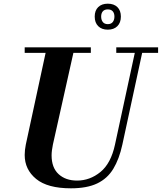

<svg xmlns="http://www.w3.org/2000/svg" viewBox="-20 -1011 878 1042"><path d="M365 11Q238 11 176 -40Q114 -91 114 -170Q114 -183 115.5 -197Q117 -211 120 -226L234 -754H385L267 -226Q264 -211 262 -196Q260 -181 260 -168Q260 -101 298 -66Q336 -31 398 -31Q468 -31 525 -77.5Q582 -124 604 -226L718 -754H758L644 -226Q627 -148 595 -95Q563 -42 507.5 -15.5Q452 11 365 11ZM114 -724V-754H473V-724ZM611 -724V-754H838V-724ZM565 -850Q532 -850 513 -869Q494 -888 494 -921Q494 -954 513 -972.5Q532 -991 565 -991Q598 -991 617 -972.5Q636 -954 636 -921Q636 -888 617 -869Q598 -850 565 -850ZM565 -880Q583 -880 592 -891.5Q601 -903 601 -921Q601 -939 592 -949.5Q583 -960 565 -960Q547 -960 538 -949.5Q529 -939 529 -921Q529 -903 538 -891.5Q547 -880 565 -880Z"/></svg>

Font: Libre Bodoni
Style: Italic
Weight: 400
Italic angle: -13°
Designer: Pablo Impallari, Rodrigo Fuenzalida
Foundry: Impallari Type
Version: Version 2.005;gftools[0.9.23]